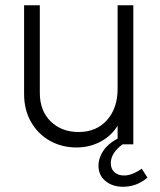

<svg xmlns="http://www.w3.org/2000/svg" viewBox="-20 -551 612 733"><path d="M72 -192V-531H132V-197Q132 -128 173.5 -87.5Q215 -47 280 -47Q348 -47 388.5 -92.5Q429 -138 429 -212V-531H489V0H448Q403 33 403 72Q403 94 417 106.5Q431 119 454 119Q484 119 521 93L543 127Q502 162 450 162Q409 162 382.5 140Q356 118 356 82Q356 52 374.5 24.5Q393 -3 429 -22V-71Q405 -32 363.5 -10Q322 12 271 12Q217 12 171.5 -13Q126 -38 99 -84.5Q72 -131 72 -192Z"/></svg>

Font: Evergrow Sans
Style: Light
Weight: 300
Foundry: 10Web
Version: Version 1.000